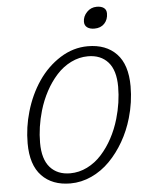

<svg xmlns="http://www.w3.org/2000/svg" viewBox="-59 -912 732 973"><g transform="rotate(-5 307.0 -425.0)"><path d="M449.2 -755.9Q426.3 -755.9 412.6 -765.9Q398.9 -775.9 398.9 -794.9Q398.9 -821.8 419.4 -843.5Q439.9 -865.2 470.2 -865.2Q492.7 -865.2 505.9 -855.7Q519 -846.2 519 -827.1Q519 -795.9 500.2 -775.9Q481.4 -755.9 449.2 -755.9ZM407.2 -669.9Q500 -669.9 553 -614.5Q606 -559.1 606 -449.2Q606 -367.7 583 -289.1Q564.9 -226.1 533.4 -171.4Q502 -116.7 460.9 -75Q419.9 -33.2 367.7 -9Q315.4 15.1 259.8 15.1Q167.5 15.1 114.3 -40.5Q61 -96.2 61 -206.1Q61 -287.6 84 -366.2Q108.4 -450.7 154.5 -518.6Q200.7 -586.4 266.8 -628.2Q333 -669.9 407.2 -669.9ZM263.2 -36.1Q308.1 -36.1 349.6 -56.6Q391.1 -77.1 423.3 -112.8Q455.6 -148.4 479.7 -193.4Q503.9 -238.3 519 -290Q543 -372.6 543 -452.1Q543 -535.6 505.9 -577.4Q468.8 -619.1 403.8 -619.1Q358.9 -619.1 317.4 -598.6Q275.9 -578.1 243.7 -542.5Q211.4 -506.8 187.3 -461.9Q163.1 -417 147.9 -365.2Q124 -282.7 124 -203.1Q124 -119.6 161.1 -77.9Q198.2 -36.1 263.2 -36.1Z"/></g></svg>

Font: IntelOne Mono Light
Style: Italic
Weight: 300
Italic angle: -16°
Designer: Fred Shallcrass
Foundry: Frere-Jones Type LLC
Version: Version 1.200;hotconv 1.1.0;makeotfexe 2.6.0;FJTRelease1.2